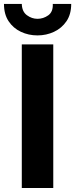

<svg xmlns="http://www.w3.org/2000/svg" viewBox="-35 -942 377 962"><path d="M74.2 0V-719.7H231.9V0ZM152.8 -764.6Q107.9 -764.6 69.6 -782.7Q31.2 -800.8 8.1 -835.7Q-15.1 -870.6 -15.1 -922.4H74.2Q75.2 -883.8 99.9 -865.7Q124.5 -847.7 152.8 -847.7Q182.1 -847.7 206.8 -865.2Q231.4 -882.8 229.5 -922.4H321.8Q321.8 -870.6 298.1 -835.7Q274.4 -800.8 235.8 -782.7Q197.3 -764.6 152.8 -764.6Z"/></svg>

Font: Reddit Sans Condensed ExtraBold
Style: Regular
Weight: 800
Designer: Stephen Hutchings
Foundry: Reddit
Version: Version 1.014